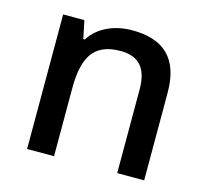

<svg xmlns="http://www.w3.org/2000/svg" viewBox="-85 -646 801 743"><g transform="rotate(15 315.5 -274.5)"><path d="M358 -549C290 -549 224 -523 189 -467H183L168 -539H83V0H191V-271C191 -393 225 -460 335 -460C410 -460 444 -418 444 -335V0H552V-351C552 -490 482 -549 358 -549Z"/></g></svg>

Font: Noto Sans Balinese Medium
Style: Regular
Weight: 500
Designer: Aditya Bayu, David Williams
Foundry: David Williams
Version: Version 2.005